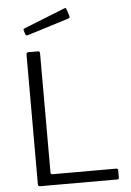

<svg xmlns="http://www.w3.org/2000/svg" viewBox="-63 -1013 721 1059"><g transform="rotate(-5 298.0 -483.5)"><path d="M104 -730Q104 -742 115 -742H169Q179 -742 179 -730V-70Q179 -60 189 -60H542Q552 -60 552 -51V-9Q552 -5 550 -2.5Q548 0 542 0H116Q109 0 106.5 -3Q104 -6 104 -12V-730ZM345 -961 358 -922Q362 -911 349 -907L121 -836Q116 -834 112.5 -835.5Q109 -837 107 -842L101 -861Q97 -871 104 -874L335 -966Q342 -969 345 -961Z"/></g></svg>

Font: Libre Franklin Thin Light
Style: Regular
Weight: 300
Version: Version 3.000